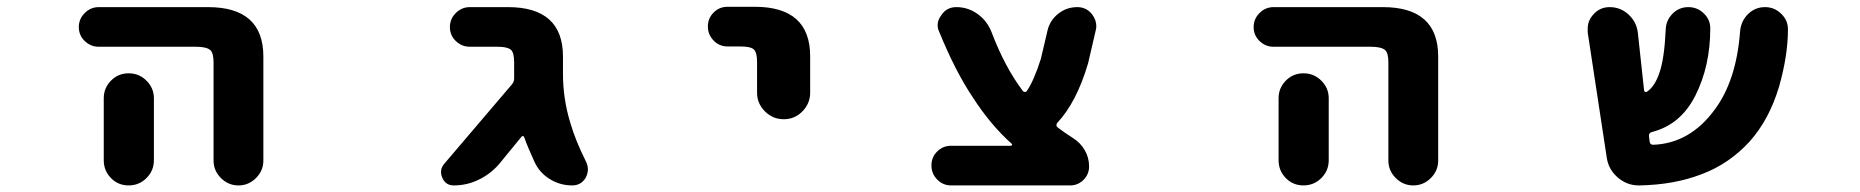

<svg xmlns="http://www.w3.org/2000/svg" viewBox="-20 -570 5540 572"><path d="M616.2 -91.8V-384.8Q616.2 -412.1 606.4 -420.9Q594.7 -430.7 564.5 -430.7H274.4Q250 -430.7 232.4 -447.8Q214.8 -464.8 214.8 -489.3Q214.8 -513.7 232.4 -531.2Q250 -548.8 274.4 -548.8H599.6Q764.6 -548.8 764.6 -401.4V-91.8Q764.6 -61.5 742.7 -39.6Q720.7 -17.6 690.4 -17.6Q660.2 -17.6 638.2 -39.6Q616.2 -61.5 616.2 -91.8ZM289.1 -92.8V-277.3Q289.1 -307.6 310.5 -329.6Q332 -351.6 363.3 -351.6Q394.5 -351.6 416.5 -329.6Q438.5 -307.6 438.5 -277.3V-92.8Q438.5 -61.5 416.5 -39.6Q394.5 -17.6 363.3 -17.6Q332 -17.6 310.5 -39.6Q289.1 -61.5 289.1 -92.8Z M1684.6 -17.6Q1648.4 -17.6 1617.7 -36.6Q1586.9 -55.7 1572.3 -87.9Q1553.7 -127.9 1542 -160.2Q1541 -164.1 1538.1 -164.6Q1535.2 -165 1533.2 -162.1L1466.8 -81.1Q1441.4 -51.8 1406.2 -34.7Q1371.1 -17.6 1332 -17.6Q1307.6 -17.6 1297.9 -40Q1293.9 -48.8 1293.9 -57.6Q1293.9 -70.3 1302.7 -81.1L1504.9 -318.4Q1511.7 -326.2 1511.7 -335.9V-384.8Q1511.7 -413.1 1502 -421.9Q1491.2 -430.7 1462.9 -430.7H1379.9Q1355.5 -430.7 1337.9 -447.8Q1320.3 -464.8 1320.3 -489.3Q1320.3 -513.7 1337.9 -531.2Q1355.5 -548.8 1379.9 -548.8H1493.2Q1657.2 -548.8 1657.2 -401.4V-349.6Q1657.2 -274.4 1679.7 -202.1Q1694.3 -151.4 1726.6 -86.9Q1731.4 -76.2 1731.4 -65.4Q1731.4 -52.7 1724.6 -40Q1710.9 -17.6 1684.6 -17.6Z M2235.4 -293.9V-385.7Q2235.4 -414.1 2225.6 -422.9Q2215.8 -431.6 2185.5 -431.6H2147.5Q2123 -431.6 2106 -449.2Q2088.9 -466.8 2088.9 -491.2Q2088.9 -515.6 2106 -532.7Q2123 -549.8 2147.5 -549.8H2228.5Q2393.6 -549.8 2393.6 -402.3V-293.9Q2393.6 -261.7 2370.6 -238.3Q2347.7 -214.8 2314.9 -214.8Q2282.2 -214.8 2258.8 -238.3Q2235.4 -261.7 2235.4 -293.9Z M2813.5 -17.6Q2789.1 -17.6 2772 -35.2Q2754.9 -52.7 2754.9 -77.1Q2754.9 -101.6 2772 -118.7Q2789.1 -135.7 2813.5 -135.7H2991.2Q2994.1 -135.7 2995.1 -138.2Q2996.1 -140.6 2994.1 -141.6Q2930.7 -198.2 2877.9 -280.3Q2826.2 -357.4 2778.3 -474.6Q2773.4 -484.4 2773.4 -495.1Q2773.4 -510.7 2784.2 -524.4Q2799.8 -548.8 2829.1 -548.8Q2864.3 -548.8 2893.1 -527.8Q2921.9 -506.8 2934.6 -472.7Q2973.6 -370.1 3027.3 -298.8Q3029.3 -295.9 3033.2 -295.9Q3037.1 -295.9 3039.1 -298.8Q3060.5 -330.1 3081.1 -395.5L3100.6 -478.5Q3107.4 -508.8 3132.3 -528.8Q3157.2 -548.8 3189.5 -548.8Q3216.8 -548.8 3233.4 -527.3Q3246.1 -510.7 3246.1 -492.2Q3246.1 -485.4 3244.1 -478.5L3221.7 -381.8Q3187.5 -265.6 3129.9 -204.1Q3124 -196.3 3130.9 -190.4Q3151.4 -174.8 3175.8 -159.2Q3198.2 -145.5 3211.4 -123Q3224.6 -100.6 3224.6 -74.2Q3224.6 -50.8 3208 -34.2Q3191.4 -17.6 3168 -17.6Z M4116.2 -91.8V-384.8Q4116.2 -412.1 4106.4 -420.9Q4094.7 -430.7 4064.5 -430.7H3774.4Q3750 -430.7 3732.4 -447.8Q3714.8 -464.8 3714.8 -489.3Q3714.8 -513.7 3732.4 -531.2Q3750 -548.8 3774.4 -548.8H4099.6Q4264.6 -548.8 4264.6 -401.4V-91.8Q4264.6 -61.5 4242.7 -39.6Q4220.7 -17.6 4190.4 -17.6Q4160.2 -17.6 4138.2 -39.6Q4116.2 -61.5 4116.2 -91.8ZM3789.1 -92.8V-277.3Q3789.1 -307.6 3810.5 -329.6Q3832 -351.6 3863.3 -351.6Q3894.5 -351.6 3916.5 -329.6Q3938.5 -307.6 3938.5 -277.3V-92.8Q3938.5 -61.5 3916.5 -39.6Q3894.5 -17.6 3863.3 -17.6Q3832 -17.6 3810.5 -39.6Q3789.1 -61.5 3789.1 -92.8Z M4864.3 -17.6Q4863.3 -17.6 4862.3 -17.6Q4827.1 -17.6 4799.8 -41Q4771.5 -65.4 4766.6 -101.6L4710 -473.6Q4710 -478.5 4710 -484.4Q4710 -507.8 4725.6 -525.4Q4745.1 -548.8 4775.4 -548.8Q4807.6 -548.8 4831.5 -526.9Q4855.5 -504.9 4859.4 -472.7L4877.9 -301.8Q4877.9 -297.9 4880.9 -296.4Q4883.8 -294.9 4886.7 -296.9Q4910.2 -312.5 4923.8 -353.5Q4938.5 -395.5 4942.4 -481.4Q4943.4 -509.8 4962.9 -529.3Q4982.4 -548.8 5009.8 -548.8Q5038.1 -548.8 5057.6 -528.3Q5075.2 -510.7 5075.2 -485.4Q5075.2 -373 5030.3 -284.2Q4986.3 -198.2 4901.4 -176.8Q4891.6 -173.8 4892.6 -165L4894.5 -148.4Q4895.5 -138.7 4905.3 -138.7Q5014.6 -142.6 5088.9 -244.1Q5153.3 -331.1 5164.1 -477.5Q5167 -507.8 5188 -528.3Q5209 -548.8 5238.3 -548.8Q5267.6 -548.8 5288.1 -527.3Q5306.6 -508.8 5306.6 -482.4Q5306.6 -405.3 5280.3 -312.5Q5251 -213.9 5192.4 -148.4Q5163.1 -116.2 5127 -91.3Q5090.8 -66.4 5048.8 -50.8Q4967.8 -19.5 4864.3 -17.6Z"/></svg>

Font: Rounded-X Mgen+ 2m bold
Style: Bold
Weight: 700
Designer: [Source Han Sans]
Ryoko NISHIZUKA  (kana & ideographs); Paul D. Hunt (Latin, Greek & Cyrillic); Wenlong ZHANG  (bopomofo
Version: Version 1.059.20150602